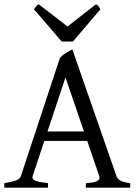

<svg xmlns="http://www.w3.org/2000/svg" viewBox="-20 -872 635 892"><path d="M0 0V-21Q33.2 -26.9 52.7 -33.2Q72.3 -39.6 77.1 -54.2L258.8 -604Q270 -616.2 286.6 -626.2Q303.2 -636.2 315.9 -643.1L521 -54.2Q525.9 -40.5 539.8 -32.7Q553.7 -24.9 585 -21V0H378.9V-21Q416.5 -23.4 431.4 -30.8Q446.3 -38.1 440.9 -54.2L385.3 -217.3H186L131.8 -54.2Q127 -39.1 145 -32.2Q163.1 -25.4 203.1 -21V0ZM200.7 -261.2H370.1L284.2 -512.2ZM266.6 -679.2 137.7 -829.1Q144.5 -838.9 148.2 -843.3Q151.9 -847.7 159.7 -852.1L293.9 -749L425.8 -852.1Q434.1 -847.7 437.5 -843.3Q440.9 -838.9 446.8 -829.1L318.8 -679.2Z"/></svg>

Font: David Libre
Style: Regular
Weight: 400
Designer: Ismar David, J. Victor Gaultney, Annie Olsen and Meir Sadan
Foundry: Monotype Imaging Inc. & SIL International
Version: Version 1.100; ttfautohint (v1.8.4.7-5d5b)